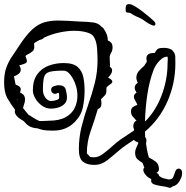

<svg xmlns="http://www.w3.org/2000/svg" viewBox="-33 -782 907 935"><path d="M787 131Q776 127 756 124.5Q736 122 719.5 116.5Q703 111 703 99Q703 92 704 90Q687 83 676 69.5Q665 56 665 46Q665 37 670 35L661 11Q647 3 636 -7Q625 -17 625 -39Q625 -51 630.5 -62Q636 -73 640 -84V-89Q632 -91 627 -94Q622 -97 619 -101Q600 -88 580.5 -75Q561 -62 543 -46Q519 -25 490 -2Q461 21 426 21Q390 21 370.5 5Q351 -11 351 -55Q351 -112 364.5 -166Q378 -220 396.5 -272Q415 -324 428.5 -377.5Q442 -431 442 -488Q442 -514 439.5 -548Q437 -582 423 -604Q415 -617 389 -624.5Q363 -632 327 -632Q295 -632 257 -624Q219 -616 182 -599Q177 -593 169 -590L159 -587Q152 -583 145.5 -579.5Q139 -576 133 -571Q133 -565 133.5 -560.5Q134 -556 134 -551Q134 -544 130 -537.5Q126 -531 111 -522Q107 -520 100.5 -516.5Q94 -513 91 -509Q94 -500 96 -494.5Q98 -489 98 -484Q98 -479 93.5 -475.5Q89 -472 76 -468L62 -464H60Q68 -453 68 -443Q68 -431 58.5 -423Q49 -415 35 -410Q37 -400 39 -390Q41 -380 43 -370Q54 -366 61 -361Q68 -356 68 -346Q68 -339 64 -332L68 -330Q80 -324 84.5 -316Q89 -308 89 -298Q89 -288 85.5 -277.5Q82 -267 79 -256Q86 -247 93 -238.5Q100 -230 107 -222Q110 -221 113.5 -219Q117 -217 119 -215Q142 -200 158 -193Q169 -192 180.5 -193Q192 -194 203 -194Q256 -194 287 -211.5Q318 -229 331 -257Q344 -285 344 -315Q344 -346 333.5 -374Q323 -402 308 -420Q293 -438 277 -438Q229 -438 208 -432Q187 -426 181.5 -406Q176 -386 176 -344Q176 -323 188 -306.5Q200 -290 216 -290Q220 -290 229 -291.5Q238 -293 246.5 -296.5Q255 -300 255 -306Q255 -312 255 -317.5Q255 -323 253 -330Q250 -330 247 -329Q244 -328 241 -326Q230 -323 223 -329.5Q216 -336 216 -345Q216 -358 229 -362Q235 -364 241 -365.5Q247 -367 253 -367Q281 -367 287 -346.5Q293 -326 293 -306Q293 -287 280 -275Q267 -263 249.5 -258Q232 -253 216 -253Q191 -253 170.5 -268Q150 -283 138.5 -303.5Q127 -324 127 -342Q127 -390 148 -419.5Q169 -449 203.5 -462Q238 -475 277 -475Q324 -475 345.5 -455.5Q367 -436 373 -405.5Q379 -375 379 -340Q379 -300 370.5 -259.5Q362 -219 332 -189L329 -186Q289 -146 227 -146H220Q192 -146 177 -149Q162 -152 150 -157Q131 -158 115.5 -164.5Q100 -171 83 -192Q58 -206 48.5 -217.5Q39 -229 39 -239Q39 -245 40 -248Q18 -277 2.5 -304.5Q-13 -332 -13 -381Q-13 -422 -3 -450.5Q7 -479 24 -504.5Q41 -530 61 -560Q95 -612 123.5 -638Q152 -664 182 -673Q212 -682 249 -682Q272 -682 298.5 -680.5Q325 -679 357 -677Q397 -676 422 -672.5Q447 -669 461 -652Q464 -651 470 -645Q480 -631 486 -616.5Q492 -602 492 -585Q501 -582 508 -574.5Q515 -567 515 -551Q515 -535 508.5 -525.5Q502 -516 501 -505Q501 -491 502 -480.5Q503 -470 502 -457Q513 -450 513 -439Q513 -430 507.5 -421.5Q502 -413 496 -407Q494 -407 494 -404Q514 -393 514 -385Q514 -378 504 -371.5Q494 -365 486 -357Q485 -353 485 -348.5Q485 -344 485 -339Q485 -324 476 -316Q467 -308 459 -299Q460 -293 460.5 -287.5Q461 -282 461 -277Q461 -269 457.5 -262Q454 -255 443 -250Q428 -198 409 -145Q390 -92 390 -36Q393 -31 397.5 -27Q402 -23 405 -18Q409 -17 414 -16.5Q419 -16 426 -16Q446 -16 469 -33Q492 -50 514.5 -70.5Q537 -91 553 -102L619 -146V-147L620 -153Q616 -158 616 -168Q616 -176 620 -184Q624 -192 632 -194L631 -195Q621 -206 613 -215Q605 -224 605 -240Q605 -254 614 -260.5Q623 -267 635 -271H636Q632 -282 625.5 -292Q619 -302 619 -311Q619 -323 632 -331Q628 -337 625.5 -343Q623 -349 623 -355Q623 -369 638 -379Q631 -392 631 -404Q631 -421 642.5 -435Q654 -449 670 -462Q672 -467 677 -473.5Q682 -480 682 -484Q681 -488 680.5 -491.5Q680 -495 680 -498Q680 -524 717 -524H720Q729 -540 737 -544.5Q745 -549 764 -549Q775 -549 784.5 -547Q794 -545 803 -540Q806 -538 810 -532Q820 -522 820.5 -506Q821 -490 821 -473Q821 -377 783 -289.5Q745 -202 673 -141Q673 -135 673.5 -128.5Q674 -122 674 -114Q680 -108 680 -98Q680 -94 679.5 -90.5Q679 -87 678 -83Q680 -67 683.5 -49.5Q687 -32 692 -15Q709 -7 725 5Q741 17 741 42Q741 53 729 60Q741 65 742 75Q747 79 752 81.5Q757 84 762 86Q770 87 783 91Q785 91 786.5 91.5Q788 92 789 92Q807 92 811.5 78.5Q816 65 821 52Q826 39 838 39Q844 39 849 44.5Q854 50 854 61Q854 71 850 82Q844 98 834 110Q824 122 807 126Q803 130 798 132Q793 134 787 131ZM673 -190Q678 -195 682.5 -199.5Q687 -204 691 -209Q734 -259 758.5 -330Q783 -401 783 -473Q783 -478 783.5 -483.5Q784 -489 784 -494Q784 -502 783 -505Q783 -505 782.5 -505.5Q782 -506 780 -506Q763 -506 744 -486.5Q725 -467 715 -442Q694 -386 684.5 -322Q675 -258 673 -190ZM52 -292Q52 -295 51 -297L48 -298ZM708 -659Q689 -667 678 -675.5Q667 -684 653 -692Q640 -698 627.5 -703.5Q615 -709 605 -717Q596 -721 587.5 -721Q579 -721 579 -731V-743Q579 -751 582 -756.5Q585 -762 597 -762Q606 -762 623 -752Q640 -742 659 -727.5Q678 -713 694 -699.5Q710 -686 717 -679Q724 -672 724 -666Q724 -653 708 -659Z"/></svg>

Font: RU Serius
Style: Regular
Weight: 400
Designer: Robert E. Leuschke
Foundry: Robert E. Leuschke
Version: Version 1.011; ttfautohint (v1.8.3)